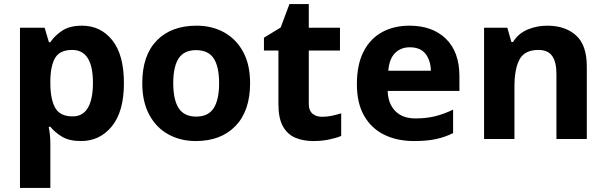

<svg xmlns="http://www.w3.org/2000/svg" viewBox="-20 -682 2974 942"><path d="M382 -556Q474 -556 531 -484.5Q588 -413 588 -274Q588 -135 529 -62.5Q470 10 378 10Q319 10 284 -11.5Q249 -33 227 -60H219Q227 -18 227 20V240H78V-546H199L220 -475H227Q249 -508 286 -532Q323 -556 382 -556ZM334 -437Q276 -437 252.5 -401Q229 -365 227 -291V-275Q227 -196 250.5 -153.5Q274 -111 336 -111Q387 -111 411.5 -153.5Q436 -196 436 -276Q436 -437 334 -437Z M1207 -274Q1207 -138 1135.5 -64Q1064 10 941 10Q865 10 805.5 -23Q746 -56 712 -119.5Q678 -183 678 -274Q678 -410 749 -483Q820 -556 944 -556Q1021 -556 1080 -523Q1139 -490 1173 -427.5Q1207 -365 1207 -274ZM830 -274Q830 -193 856.5 -151.5Q883 -110 943 -110Q1002 -110 1028.5 -151.5Q1055 -193 1055 -274Q1055 -355 1028.5 -395.5Q1002 -436 942 -436Q883 -436 856.5 -395.5Q830 -355 830 -274Z M1560 -109Q1585 -109 1608 -114Q1631 -119 1654 -126V-15Q1630 -5 1594.5 2.5Q1559 10 1517 10Q1468 10 1429.5 -6Q1391 -22 1368.5 -61.5Q1346 -101 1346 -171V-434H1275V-497L1357 -547L1400 -662H1495V-546H1648V-434H1495V-171Q1495 -140 1513 -124.5Q1531 -109 1560 -109Z M1989 -556Q2102 -556 2168 -491.5Q2234 -427 2234 -308V-236H1882Q1884 -173 1919.5 -137Q1955 -101 2018 -101Q2071 -101 2114 -111.5Q2157 -122 2203 -144V-29Q2163 -9 2118.5 0.5Q2074 10 2011 10Q1929 10 1866 -20.5Q1803 -51 1767 -113Q1731 -175 1731 -269Q1731 -365 1763.5 -428.5Q1796 -492 1854 -524Q1912 -556 1989 -556ZM1990 -450Q1947 -450 1918.5 -422Q1890 -394 1885 -335H2094Q2093 -385 2068 -417.5Q2043 -450 1990 -450Z M2665 -556Q2753 -556 2806 -508.5Q2859 -461 2859 -356V0H2710V-319Q2710 -378 2689 -407.5Q2668 -437 2622 -437Q2554 -437 2529 -390.5Q2504 -344 2504 -257V0H2355V-546H2469L2489 -476H2497Q2523 -518 2568.5 -537Q2614 -556 2665 -556Z"/></svg>

Font: Noto Sans Gurmukhi UI
Style: Bold
Weight: 700
Designer: Jelle Bosma - Monotype Design Team
Foundry: Monotype Imaging Inc.
Version: Version 2.004; ttfautohint (v1.8.4.7-5d5b)